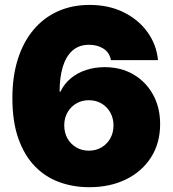

<svg xmlns="http://www.w3.org/2000/svg" viewBox="-20 -758 708 788"><path d="M346.2 10.3Q280.3 10.3 222.9 -10.7Q165.5 -31.7 122.6 -76.2Q79.6 -120.6 55.2 -189.9Q30.8 -259.3 30.8 -355.5Q30.8 -443.8 53 -514.4Q75.2 -585 116.9 -635Q158.7 -685.1 217 -711.4Q275.4 -737.8 347.2 -737.8Q427.7 -737.8 488.8 -707Q549.8 -676.3 586.2 -625Q622.6 -573.7 628.4 -511.2H435.5Q429.2 -543 404.3 -558.6Q379.4 -574.2 345.7 -574.2Q304.2 -574.2 277.3 -550.3Q250.5 -526.4 237.5 -483.2Q224.6 -439.9 224.6 -381.8H228Q243.2 -413.6 270.3 -436.3Q297.4 -459 333.3 -470.7Q369.1 -482.4 408.7 -482.4Q477.1 -482.4 528.3 -452.1Q579.6 -421.9 608.4 -369.1Q637.2 -316.4 637.2 -248.5Q637.2 -170.9 600.1 -112.5Q563 -54.2 497.6 -22Q432.1 10.3 346.2 10.3ZM344.2 -139.6Q374 -139.6 396.7 -153.1Q419.4 -166.5 432.6 -189.9Q445.8 -213.4 445.8 -243.2Q445.8 -272.9 432.6 -296.4Q419.4 -319.8 396.7 -333.3Q374 -346.7 344.2 -346.7Q322.8 -346.7 304.4 -338.9Q286.1 -331.1 272.5 -317.1Q258.8 -303.2 251.2 -284.4Q243.7 -265.6 243.7 -243.2Q243.7 -213.4 256.8 -189.9Q270 -166.5 293 -153.1Q315.9 -139.6 344.2 -139.6Z"/></svg>

Font: Inter 18pt Black
Style: Regular
Weight: 900
Designer: Rasmus Andersson
Foundry: rsms
Version: Version 4.001;git-66647c0bb